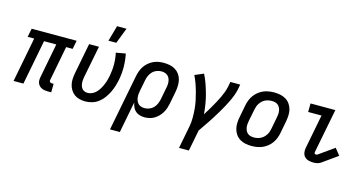

<svg xmlns="http://www.w3.org/2000/svg" viewBox="-95 -1201 3489 1846"><g transform="rotate(15 1650.0 -278.0)"><path d="M431 12H397Q381 12 365.5 9.5Q350 7 336.5 1Q323 -5 312.5 -15.5Q302 -26 296 -40Q290 -54 290 -70Q290 -86 293 -102L359 -445H237L151 0H53L139 -445H74L91 -530H539L522 -445H457L391 -102Q389 -96 390 -90.5Q391 -85 394.5 -81Q398 -77 403.5 -75Q409 -73 414 -73H432Z M769 12Q739 12 710.5 5Q682 -2 659.5 -18.5Q637 -35 622.5 -59Q608 -83 601.5 -111Q595 -139 597 -169Q599 -199 605 -230L663 -530H761L699 -214Q696 -197 694.5 -181Q693 -165 694.5 -149.5Q696 -134 701 -120Q706 -106 715.5 -95Q725 -84 739.5 -78.5Q754 -73 771 -73Q793 -73 816 -84Q839 -95 856 -113.5Q873 -132 885.5 -153.5Q898 -175 907.5 -197.5Q917 -220 923 -242.5Q929 -265 934 -288Q945 -347 944.5 -405Q944 -463 932 -517L1027 -534Q1040 -472 1041 -406Q1042 -340 1029 -273Q1022 -240 1012 -207Q1002 -174 986.5 -142.5Q971 -111 949.5 -81.5Q928 -52 899 -30Q870 -8 836 2Q802 12 769 12ZM834 -610 878 -766H972L912 -610Z M1069 210 1178 -350Q1183 -375 1192 -400.5Q1201 -426 1216.5 -449Q1232 -472 1253.5 -490.5Q1275 -509 1300 -521Q1325 -533 1351.5 -537.5Q1378 -542 1403 -542Q1435 -542 1465 -536Q1495 -530 1519.5 -514.5Q1544 -499 1561 -475.5Q1578 -452 1585 -423Q1592 -394 1591 -363Q1590 -332 1584 -300L1561 -180Q1556 -156 1548.5 -132.5Q1541 -109 1527.5 -86.5Q1514 -64 1495.5 -45Q1477 -26 1454.5 -12.5Q1432 1 1407 6.5Q1382 12 1358 12Q1333 12 1309.5 5Q1286 -2 1268.5 -17.5Q1251 -33 1241.5 -54.5Q1232 -76 1227 -100L1167 210ZM1336 -73Q1359 -73 1383 -82Q1407 -91 1424.5 -109.5Q1442 -128 1451.5 -150.5Q1461 -173 1466 -196L1489 -316Q1493 -333 1494 -350.5Q1495 -368 1492.5 -384Q1490 -400 1483 -414Q1476 -428 1464 -438Q1452 -448 1436 -452.5Q1420 -457 1403 -457Q1380 -457 1356 -448Q1332 -439 1314.5 -420.5Q1297 -402 1287 -379.5Q1277 -357 1273 -334L1252 -227Q1248 -209 1246.5 -191Q1245 -173 1247 -155.5Q1249 -138 1255.5 -122.5Q1262 -107 1273 -95.5Q1284 -84 1301 -78.5Q1318 -73 1336 -73Z M1756 210 1800 -16Q1808 -60 1808 -103.5Q1808 -147 1804.5 -189Q1801 -231 1792.5 -271.5Q1784 -312 1773 -352Q1762 -392 1748.5 -430Q1735 -468 1717 -505L1804 -542Q1826 -499 1842 -453Q1858 -407 1871 -360Q1884 -313 1892 -263.5Q1900 -214 1904 -164Q1920 -189 1935 -214Q1950 -239 1965 -265Q1980 -291 1994 -317Q2008 -343 2020.5 -369.5Q2033 -396 2043 -423Q2053 -450 2059 -477L2069 -530H2167L2157 -477Q2150 -445 2138 -413.5Q2126 -382 2111 -351.5Q2096 -321 2080 -291Q2064 -261 2046 -231.5Q2028 -202 2010 -172.5Q1992 -143 1973 -114.5Q1954 -86 1934 -57Q1914 -28 1895 0L1854 210Z M2424 12Q2392 12 2362.5 6Q2333 0 2308 -15Q2283 -30 2266 -54Q2249 -78 2241.5 -106.5Q2234 -135 2235 -166.5Q2236 -198 2243 -230L2266 -350Q2271 -376 2281 -402Q2291 -428 2307.5 -451Q2324 -474 2347 -492.5Q2370 -511 2395.5 -522Q2421 -533 2448.5 -537.5Q2476 -542 2502 -542Q2534 -542 2564 -536Q2594 -530 2619 -515Q2644 -500 2661 -476Q2678 -452 2685.5 -423.5Q2693 -395 2691.5 -363.5Q2690 -332 2684 -300L2661 -180Q2656 -154 2646 -128Q2636 -102 2619.5 -79Q2603 -56 2580 -37.5Q2557 -19 2531 -8Q2505 3 2477.5 7.5Q2450 12 2424 12ZM2426 -73Q2442 -73 2458 -76.5Q2474 -80 2490 -87.5Q2506 -95 2519 -107Q2532 -119 2542 -134Q2552 -149 2557.5 -164.5Q2563 -180 2566 -196L2589 -316Q2593 -334 2594 -351Q2595 -368 2592.5 -384Q2590 -400 2582.5 -414.5Q2575 -429 2563 -439Q2551 -449 2535 -453Q2519 -457 2501 -457Q2485 -457 2468.5 -453.5Q2452 -450 2436 -442.5Q2420 -435 2407.5 -423Q2395 -411 2385 -396Q2375 -381 2369.5 -365.5Q2364 -350 2361 -334L2337 -214Q2334 -196 2332.5 -179Q2331 -162 2334 -146Q2337 -130 2344 -115.5Q2351 -101 2363.5 -91Q2376 -81 2392 -77Q2408 -73 2426 -73Z M3040 12Q3015 12 2992 6Q2969 0 2953 -16Q2937 -32 2932.5 -56Q2928 -80 2933 -105L2999 -445H2866L2867 -530H3114L3028 -89Q3027 -82 3030 -75.5Q3033 -69 3041 -69Q3045 -69 3050 -69.5Q3055 -70 3059 -73L3211 -181L3264 -115L3112 -7Q3096 4 3077 8Q3058 12 3040 12Z"/></g></svg>

Font: Lode Dark
Style: Bold Italic
Weight: 700
Italic angle: -11°
Monospace: yes
Designer: Belleve Invis
Foundry: Belleve Invis
Version: Version 29.2.0; ttfautohint (v1.8.3)